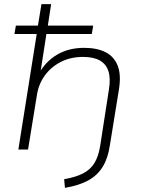

<svg xmlns="http://www.w3.org/2000/svg" viewBox="-20 -725 689 931"><path d="M295 186 291 144Q348 134 383.5 115.5Q419 97 438.5 64.5Q458 32 466 -19L508 -290Q517 -344 506 -379Q495 -414 464.5 -431.5Q434 -449 382 -449Q322 -449 274.5 -424.5Q227 -400 197 -358.5Q167 -317 159 -264L116 0H69L158 -560H50L57 -601H164L181 -705H228L212 -601H432L425 -560H205L175 -367H168Q201 -427 257 -460Q313 -493 388 -493Q450 -493 491.5 -472Q533 -451 550.5 -407Q568 -363 557 -293L513 -22Q504 41 478.5 83Q453 125 408.5 149.5Q364 174 295 186Z"/></svg>

Font: Nunito Sans 10pt SemiExpanded ExtraLight
Style: Italic
Weight: 250
Width: 6
Italic angle: -9°
Designer: Vernon Adams
Foundry: Vernon Adams
Version: Version 3.101;gftools[0.9.27]